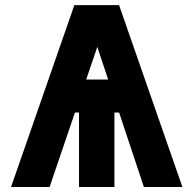

<svg xmlns="http://www.w3.org/2000/svg" viewBox="-20 -743 769 763"><path d="M294 0V-361.3H434.7V0ZM502.5 -427V-295.7H228.1V-427ZM366.7 -556.6 177.1 0H23.9L275.5 -722.7H453.2L704.8 0H551.7Z"/></svg>

Font: Giphurs SC
Style: Regular
Weight: 400
Version: Version 0.920